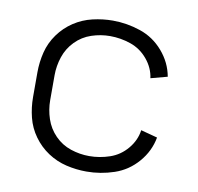

<svg xmlns="http://www.w3.org/2000/svg" viewBox="-66 -607 707 684"><g transform="rotate(10 287.5 -265.0)"><path d="M289 8Q252 8 216 -0.5Q180 -9 149 -29.5Q118 -50 96 -80.5Q74 -111 65 -147Q56 -183 56 -220V-310Q56 -347 65 -383Q74 -419 96 -449.5Q118 -480 149 -500.5Q180 -521 216.5 -529.5Q253 -538 289 -538Q340 -538 389 -521.5Q438 -505 472.5 -465Q507 -425 516 -375L456 -359Q451 -396 425.5 -426.5Q400 -457 363.5 -469.5Q327 -482 289 -482Q255 -482 222 -471Q189 -460 164.5 -435Q140 -410 129 -377Q118 -344 118 -310V-220Q118 -186 129 -153Q140 -120 164.5 -95Q189 -70 222 -59Q255 -48 289 -48Q327 -48 363.5 -60.5Q400 -73 425.5 -103.5Q451 -134 456 -171L516 -155Q507 -105 472.5 -65Q438 -25 389 -8.5Q340 8 289 8Z"/></g></svg>

Font: Jozsika Light
Style: Regular
Weight: 300
Monospace: yes
Designer: Belleve Invis
Foundry: Belleve Invis
Version: 2.1.0